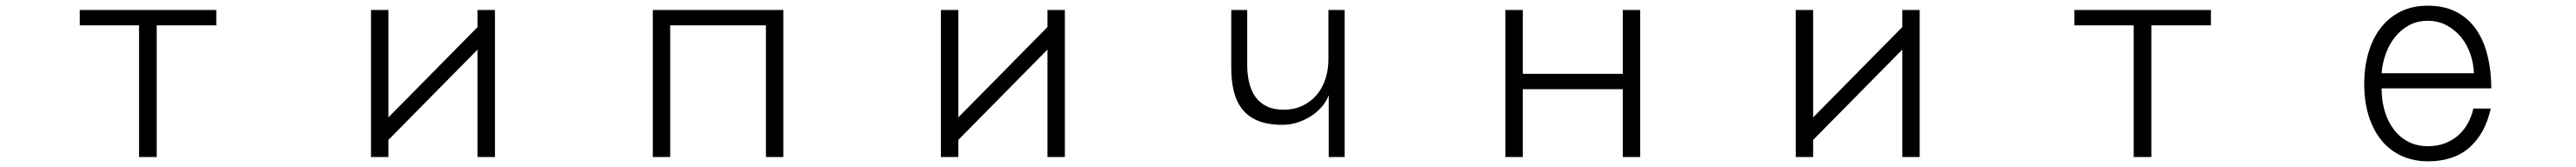

<svg xmlns="http://www.w3.org/2000/svg" viewBox="-20 -511 9040 586"><path d="M739 -422H530V40H468V-422H260V-476H739Z M1717 40H1656V-337L1343 -20V40H1282V-476H1343V-99L1656 -416V-476H1717Z M2729 40H2668V-422H2332V40H2271V-476H2729Z M3717 40H3656V-337L3343 -20V40H3282V-476H3343V-99L3656 -416V-476H3717Z M4699 40H4643V-177Q4635 -155 4618.5 -136Q4602 -117 4580 -103Q4558 -89 4532.5 -81Q4507 -73 4481 -73Q4430 -73 4395.5 -87Q4361 -101 4340 -127.5Q4319 -154 4310 -190.5Q4301 -227 4301 -272V-476H4357V-282Q4357 -249 4364 -220.5Q4371 -192 4386 -171Q4401 -150 4425.5 -138Q4450 -126 4485 -126Q4521 -126 4550 -139.5Q4579 -153 4599.5 -176.5Q4620 -200 4631 -232.5Q4642 -265 4642 -303V-476H4699Z M5736 40H5675V-198H5324V40H5263V-476H5324V-252H5675V-476H5736Z M6717 40H6656V-337L6343 -20V40H6282V-476H6343V-99L6656 -416V-476H6717Z M7739 -422H7530V40H7468V-422H7260V-476H7739Z M8662 -254Q8661 -288 8649.5 -321.5Q8638 -355 8617 -380.5Q8596 -406 8566.5 -422Q8537 -438 8500 -438Q8463 -438 8434.5 -422.5Q8406 -407 8385.5 -381.5Q8365 -356 8353 -323Q8341 -290 8338 -254ZM8338 -201Q8338 -158 8349 -121Q8360 -84 8381 -56.5Q8402 -29 8432 -13.5Q8462 2 8501 2Q8534 2 8561 -8.5Q8588 -19 8608 -37Q8628 -55 8641 -79Q8654 -103 8660 -130H8721Q8702 -43 8647 6Q8592 55 8501 55Q8451 55 8409.5 36.5Q8368 18 8338.5 -17.5Q8309 -53 8293 -103.5Q8277 -154 8277 -218Q8277 -273 8291 -323Q8305 -373 8332.5 -410Q8360 -447 8402 -469Q8444 -491 8500 -491Q8560 -491 8602.5 -468Q8645 -445 8671.5 -405.5Q8698 -366 8710.5 -313Q8723 -260 8723 -201Z"/></svg>

Font: NanumGothicCoding
Style: Regular
Weight: 400
Monospace: yes
Designer: Kwon Bruce; Nicolas Noh; Sung-woo Choi; Go-un Cha; Soo-hyun Park;
Foundry: NHN Corporation
Version: Version 2.000;PS 1;hotconv 1.0.49;makeotf.lib2.0.14853